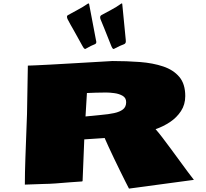

<svg xmlns="http://www.w3.org/2000/svg" viewBox="-20 -1066 1211 1128"><path d="M737.8 42Q731 29.3 716.8 1Q702.6 -27.3 684.8 -63.5Q667 -99.6 649.2 -137Q631.3 -174.3 616.9 -205.8Q602.5 -237.3 594.7 -255.4L475.1 -247.1L465.3 -4.4Q465.3 -0.5 461.9 0Q431.6 1.5 389.4 5.1Q347.2 8.8 306.6 11.7Q266.1 14.6 240.2 14.6L126 18.6Q126 -47.9 129.2 -137.7Q132.3 -227.5 135.7 -315.4L138.7 -396L143.6 -680.7Q145.5 -680.7 155.8 -680.9Q166 -681.2 193.8 -682.4Q221.7 -683.6 275.9 -686.5Q330.1 -689.5 418.9 -694.6Q507.8 -699.7 641.1 -707.5Q725.1 -707.5 802 -701.7Q878.9 -695.8 939 -675.5Q999 -655.3 1033.7 -614Q1068.4 -572.8 1068.4 -501.5Q1068.4 -451.7 1043.2 -413.3Q1018.1 -375 978.3 -348.6Q938.5 -322.3 894 -307.1Q910.6 -288.6 933.8 -258.3Q957 -228 983.2 -192.4Q1009.3 -156.7 1035.2 -121.6Q1061 -86.4 1083 -56.6Q1105 -26.9 1119.1 -9.3ZM482.4 -381.8Q531.2 -387.2 574.5 -390.9Q617.7 -394.5 650.6 -401.6Q683.6 -408.7 702.4 -423.3Q721.2 -438 721.2 -465.8Q721.2 -491.2 700.4 -503.2Q679.7 -515.1 652.1 -518.8Q624.5 -522.5 603 -522.5Q567.4 -522.5 543 -521.5Q518.6 -520.5 490.7 -519.5ZM480 -778.3Q473.6 -778.3 462.9 -798.6Q452.1 -818.8 426.3 -864.7Q415.5 -884.8 408.4 -896.7Q401.4 -908.7 394.5 -920.9Q387.7 -933.1 377 -953.6Q373.5 -960.9 373.5 -967.8Q373.5 -974.6 380.9 -978Q407.7 -993.2 438 -1009.3Q468.3 -1025.4 495.1 -1043.9Q500 -1045.9 500.5 -1045.9Q502.4 -1045.9 503.4 -1043L543.5 -832Q544.4 -827.6 545.2 -824.5Q545.9 -821.3 545.9 -818.4Q545.9 -811 540 -807.6Q524.9 -801.3 513.2 -795.7Q501.5 -790 483.9 -779.8Q482.4 -778.3 480 -778.3ZM647 -778.3Q640.6 -778.3 632.8 -798.6Q625 -818.8 606.4 -864.7Q598.6 -884.8 593.5 -897Q588.4 -909.2 583.5 -921.4Q578.6 -933.6 570.3 -953.6Q568.4 -959.5 568.4 -964.8Q568.4 -973.1 577.1 -978Q604.5 -993.2 634.3 -1008.8Q664.1 -1024.4 690.9 -1043.9Q690.9 -1044.9 692.4 -1044.9Q693.8 -1044.9 693.8 -1045.4Q694.3 -1045.4 694.8 -1045.7Q695.3 -1045.9 695.3 -1045.9Q698.2 -1045.9 698.2 -1043L718.8 -832Q718.8 -828.6 719 -826.4Q719.2 -824.2 719.2 -822.3Q719.2 -812.5 711.4 -807.6Q694.8 -801.3 683.1 -795.7Q671.4 -790 651.4 -779.8Q649.9 -778.3 647 -778.3Z"/></svg>

Font: Seymour One
Style: Regular
Weight: 400
Designer: Vernon Adams
Foundry: Vernon Adams
Version: Version 1.100; ttfautohint (v1.8.4.7-5d5b);gftools[0.9.33]